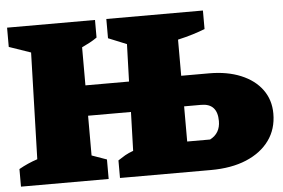

<svg xmlns="http://www.w3.org/2000/svg" viewBox="-48 -727 1171 794"><g transform="rotate(-5 537.0 -330.0)"><path d="M8 0V-73Q45 -94 85 -107L98 -549L8 -580V-660H373V-587Q359 -577 343 -568.5Q327 -560 310 -552V-394H491L496 -549L420 -580V-660H821V-583Q798 -574 770.5 -565.5Q743 -557 708 -549V-399H824Q899 -399 955.5 -375.5Q1012 -352 1043 -309.5Q1074 -267 1074 -210Q1074 -146 1040 -99Q1006 -52 944 -26Q882 0 796 0H419V-73Q434 -83 448.5 -91.5Q463 -100 483 -107L488 -268H310V-103L372 -81V0ZM709 -126H804Q847 -148 847 -199Q847 -272 780 -272H709Z"/></g></svg>

Font: Piazzolla Black
Style: Regular
Weight: 900
Designer: Juan Pablo del Peral
Foundry: Huerta Tipografica
Version: Version 1.330